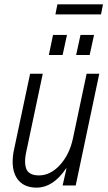

<svg xmlns="http://www.w3.org/2000/svg" viewBox="-20 -850 493 880"><path d="M327 0H267L285 -79L282 -77Q223 10 148 10Q95 10 66.5 -21.5Q38 -53 38 -109Q38 -135 44 -163L118 -512H176L102 -162Q95 -133 95 -110Q95 -75 111 -60.5Q127 -46 158 -46Q211 -46 254.5 -93.5Q298 -141 314 -214L377 -512H435ZM223 -690H287L267 -598H204ZM349 -690H411L391 -598H329ZM243 -830H452L443 -784H234Z"/></svg>

Font: Decalotype Light Italic
Style: Regular
Weight: 300
Italic angle: -12°
Designer: Alfredo Marco Pradil
Foundry: Alfredo Marco Pradil
Version: Version 1.0